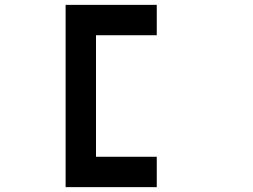

<svg xmlns="http://www.w3.org/2000/svg" viewBox="-20 -895 1040 790"><path d="M250 -125V-875H625V-750H375V-250H625V-125Z"/></svg>

Font: Picon
Style: Regular
Weight: 400
Designer: yne
Foundry: yne
Version: Version 21.02.27; git-deadbeef-release